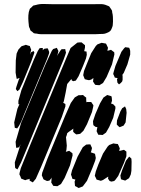

<svg xmlns="http://www.w3.org/2000/svg" viewBox="-20 -921 707 960"><path d="M289 -336 186 -88 159 -27 144 -9 137 -13 128 -18V-24L129 -28L127 -26L114 -23L106 -20L96 -24L86 -28L82 -39L77 -49L78 -57L84 -80L133 -201L267 -524L310 -627L333 -681L367 -708L377 -709H388L405 -695V-684L401 -665H402L413 -663V-658L414 -647L410 -629L395 -591L373 -540L363 -524L359 -518L346 -515L339 -519L337 -526L316 -501L308 -457L299 -414L296 -407L307 -401V-389ZM540 -599 513 -536 495 -506 477 -495 463 -496 456 -497 451 -504 445 -514 446 -520 447 -531 436 -523 425 -520 415 -522 404 -525 401 -532 396 -545 400 -566 414 -601 436 -655 459 -691 467 -699 480 -704 488 -707 499 -705 510 -703 514 -695 520 -682 518 -673 517 -667 525 -669 535 -672 544 -665 551 -660 552 -649ZM137 -615 111 -551 95 -512 77 -473 67 -465 59 -476 62 -487 73 -520 78 -531 71 -529 64 -526 62 -534 58 -558 59 -619 63 -653 72 -673 82 -684 88 -690 104 -695 109 -697 121 -693 129 -691 131 -685 136 -672 130 -648 136 -660 148 -666 152 -658ZM567 -508 565 -524 568 -531H565L554 -533L550 -543L546 -551L548 -560L557 -591L587 -662L600 -679L606 -685L621 -683L626 -682L628 -677L631 -667V-648L617 -599L599 -557L592 -547L593 -541V-522L591 -514L584 -506L575 -499ZM298 -623 127 -209 85 -108 71 -81 67 -74 56 -81 55 -90 54 -109 84 -203 83 -200 76 -185 68 -183 62 -181 60 -189 58 -212 85 -305 208 -600 239 -667 246 -676 256 -679 264 -682 269 -672 272 -666 269 -653 264 -638 267 -645 282 -668 288 -675H301L306 -676L307 -670L310 -658L307 -648ZM216 -628 103 -355 86 -313 75 -292 66 -279 54 -282 53 -290 51 -309 67 -377 77 -400H72V-406V-417L87 -470L149 -622L169 -666L178 -680L186 -681H194V-671V-669L195 -671L201 -677L213 -679H219L221 -674L226 -661L225 -653ZM330 -94 303 -31 285 -1 267 10 254 9 246 8 242 1 236 -9 237 -15 238 -30 240 -34 227 -18 215 -16 202 -22 197 -25 194 -33 189 -44 191 -57 217 -127 305 -340 334 -406 354 -434 373 -445H384L395 -446L404 -438L411 -433V-422L412 -410L411 -409L415 -411H427H436L442 -402L447 -395L446 -387L440 -361L415 -300L397 -267L381 -252L370 -250L361 -249L352 -256L346 -262V-273L347 -278L323 -261L316 -255L314 -246L310 -235L314 -193L312 -171L309 -162L316 -164L326 -167L335 -160L342 -155L343 -144ZM546 -332 526 -286 510 -258 493 -246 481 -247H472L469 -252L463 -265L465 -276L467 -285L457 -287L447 -295L446 -301L445 -315L457 -351L480 -404L497 -433L516 -446L530 -442L537 -440L539 -432L540 -417L535 -402L538 -403L547 -399L557 -388V-378ZM608 -309 598 -293 586 -288 578 -285 572 -290 564 -298V-303L565 -319L582 -364L591 -380L605 -389L611 -376L613 -357ZM600 -107 571 -41 557 -22 551 -16 537 -13 528 -16 520 -28 521 -33V-39V-38L495 -21L484 -17L474 -20L463 -23L460 -30L454 -42L459 -64L472 -99L495 -153L518 -188L526 -196L539 -201L547 -204L558 -202L569 -201L573 -193L579 -179L577 -171L576 -165V-166L600 -172L612 -163V-140ZM442 -81 415 -17 394 11 379 17 373 19 363 13 355 9 354 -2 353 -13 357 -23 350 -25 342 -27 339 -37 335 -48 340 -69 368 -138 394 -185 411 -198 423 -199H432L434 -194L440 -181L437 -168L434 -159H435L447 -155L455 -152L456 -147L459 -131L456 -118ZM637 -67 634 -49 629 -38 625 -30 606 -18 593 -22 586 -24 584 -29 582 -44 591 -71 610 -118 626 -138 637 -128 638 -112ZM124 -861Q126 -865 127 -870Q128 -875 130 -878Q131 -879 133 -880.5Q135 -882 136 -883Q139 -886 141.5 -888.5Q144 -891 146 -893Q149 -894 152.5 -894.5Q156 -895 159 -896Q179 -902 201.5 -901Q224 -900 244 -900Q255 -900 283.5 -900Q312 -900 345.5 -900Q379 -900 407 -900Q435 -900 446 -900Q462 -900 480.5 -900.5Q499 -901 514 -894Q517 -893 520.5 -891.5Q524 -890 526 -889Q528 -887 529.5 -884Q531 -881 533 -879Q534 -877 536 -874.5Q538 -872 539 -870Q540 -868 540.5 -865Q541 -862 541 -859Q544 -848 544.5 -836.5Q545 -825 545 -814Q544 -807 544 -799Q544 -791 541 -785Q540 -781 537 -775Q534 -769 531 -766Q528 -763 521.5 -759.5Q515 -756 511 -755Q504 -752 495.5 -751.5Q487 -751 479 -751Q468 -750 457 -750Q446 -750 434 -750Q427 -750 419.5 -750Q412 -750 405 -750Q394 -750 366.5 -750Q339 -750 306.5 -750Q274 -750 246.5 -750Q219 -750 208 -750Q197 -750 185.5 -750Q174 -750 163 -753Q160 -753 156 -753.5Q152 -754 149 -755Q147 -757 144.5 -759Q142 -761 140 -763Q138 -764 136 -765.5Q134 -767 133 -768Q132 -770 131 -772Q130 -774 130 -776Q127 -781 125.5 -786Q124 -791 124 -797Q122 -812 121.5 -828Q121 -844 124 -861Z"/></svg>

Font: Rubik Marker Hatch
Style: Regular
Weight: 400
Designer: Hubert and Fischer, NaN
Foundry: Hubert & Fischer, NaN
Version: Version 2.200